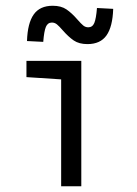

<svg xmlns="http://www.w3.org/2000/svg" viewBox="-20 -650 478 670"><path d="M193.4 -373 72.3 -380.9V-437.5H263.7V0H193.4ZM199.2 -543.9Q186.5 -558.6 178.7 -564.9Q170.9 -571.3 161.1 -571.3Q146.5 -571.3 140.1 -556.2Q133.8 -541 130.9 -503.9L74.2 -506.8Q76.2 -569.3 97.7 -599.6Q119.1 -629.9 164.1 -629.9Q193.4 -629.9 211.9 -617.2Q230.5 -604.5 250 -582Q262.7 -567.4 270.5 -561Q278.3 -554.7 288.1 -554.7Q302.7 -554.7 309.1 -569.8Q315.4 -585 318.4 -622.1L375 -619.1Q373 -556.6 351.6 -526.4Q330.1 -496.1 285.2 -496.1Q255.9 -496.1 237.3 -508.8Q218.8 -521.5 199.2 -543.9Z"/></svg>

Font: Sudo Var
Style: Regular
Weight: 400
Monospace: yes
Designer: Jens Kutilek
Foundry: Jens Kutilek
Version: Version 0.065;FEAKit 1.0